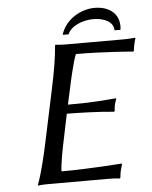

<svg xmlns="http://www.w3.org/2000/svg" viewBox="-56 -850 712 900"><g transform="rotate(-5 300.5 -400.5)"><path d="M225 -200 250 -321C298 -321 404 -318 471 -311L475 -314C475 -323 476 -333 478 -342C480 -351 483 -361 487 -370L484 -373C424 -368 377 -363 259 -363L277 -445C280 -462 305 -572 317 -596C451 -596 586 -584 586 -584L589 -588C590 -596 591 -605 593 -614C594 -622 597 -631 601 -645L600 -648C583 -646 560 -645 539 -645H276C242 -645 226 -648 226 -648L223 -645C219 -588 207 -520 191 -445L139 -200C123 -125 106 -54 86 0V3C86 3 104 0 139 0H412C433 0 456 1 471 3L474 0C476 -14 476 -19 478 -29C480 -39 485 -54 487 -62L486 -66C486 -66 336 -54 202 -54C200 -78 221 -183 225 -200ZM263 -691H291C306 -730 363 -752 412 -752C465 -752 507 -730 507 -691H535C545 -761 496 -804 423 -804C357 -804 284 -762 263 -691Z"/></g></svg>

Font: Libertinus Sans
Style: Italic
Weight: 400
Italic angle: -12°
Designer: Philipp H. Poll, Khaled Hosny
Foundry: Caleb Maclennan
Version: Version 7.050;RELEASE